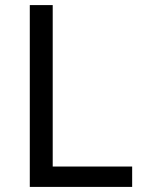

<svg xmlns="http://www.w3.org/2000/svg" viewBox="-20 -734 564 754"><path d="M97 0V-714H187V-80H499V0Z"/></svg>

Font: Noto Sans Modi
Style: Regular
Weight: 400
Designer: Monotype Design Team
Foundry: Monotype Imaging Inc.
Version: Version 2.003; ttfautohint (v1.8.4.7-5d5b)